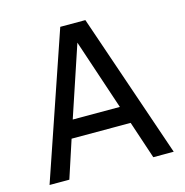

<svg xmlns="http://www.w3.org/2000/svg" viewBox="-101 -770 832 865"><g transform="rotate(-15 314.5 -338.0)"><path d="M24.9 0 255.9 -675.8H373L604 0H508.8L450.2 -175.8H174.8L117.2 0ZM202.1 -257.8H421.9L312 -586.9Z"/></g></svg>

Font: Lorenzo Sans
Style: Regular
Weight: 400
Foundry: Intel Corporation
Version: Version 1.00; ttfautohint (v1.5)